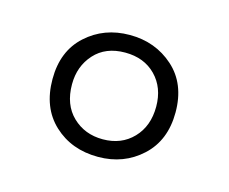

<svg xmlns="http://www.w3.org/2000/svg" viewBox="-51 -790 465 390"><g transform="rotate(15 181.0 -595.0)"><path d="M181 -467Q125 -467 88 -501.5Q51 -536 51 -596Q51 -655 88.5 -689Q126 -723 180 -723Q234 -723 272 -689Q310 -655 310 -595Q310 -536 272.5 -501.5Q235 -467 181 -467ZM181 -504Q220 -504 244.5 -529.5Q269 -555 269 -596Q269 -636 244.5 -661Q220 -686 180 -686Q139 -686 115.5 -660Q92 -634 92 -596Q92 -553 117.5 -528.5Q143 -504 181 -504Z"/></g></svg>

Font: Noto Sans ExtraCondensed Light
Style: Regular
Weight: 300
Width: 2
Designer: Monotype Design Team
Foundry: Monotype Imaging Inc.
Version: Version 2.013; ttfautohint (v1.8.4.7-5d5b)